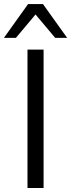

<svg xmlns="http://www.w3.org/2000/svg" viewBox="-52 -939 356 959"><path d="M85.3 0H165.7V-691.2H85.3ZM-32.4 -750H27.5L125.5 -866.7L223.5 -750H283.3L162.7 -918.6H88.2Z"/></svg>

Font: LL Pando Sans
Style: Regular
Weight: 400
Designer: Joshua Smith
Foundry: Joshua Smith
Version: Version 1.000;Glyphs 3.2.1 (3258)